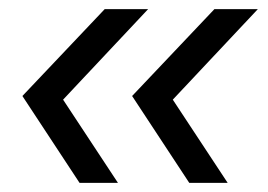

<svg xmlns="http://www.w3.org/2000/svg" viewBox="-20 -479 586 420"><path d="M154 -79 29 -269 209 -459H304L118 -261L238 -79ZM449 -459H544L358 -261L478 -79H394L269 -269Z"/></svg>

Font: Kosmopol Plus Jakarta Sans Italic It
Style: Regular
Weight: 400
Italic angle: -8.04999°
Designer: Gumpita Rahayu
Foundry: Tokotype
Version: Version 2.006